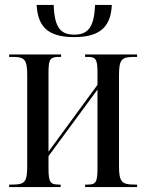

<svg xmlns="http://www.w3.org/2000/svg" viewBox="-20 -756 590 776"><path d="M280 -606C395 -606 428 -658 432 -736H364C361 -644 334 -616 280 -616C226 -616 200 -643 197 -736H128C133 -657 164 -606 280 -606ZM17 0H225V-10H219C184 -10 176 -18 176 -76V-125L374 -394V-78C374 -20 368 -10 335 -10H324V0H534V-10H524C473 -10 461 -20 461 -84V-453C461 -518 473 -526 524 -526H534V-536H324V-526H334C367 -526 374 -517 374 -463V-413L176 -143V-462C176 -518 183 -526 220 -526H227V-536H17V-526H29C78 -526 90 -518 90 -453V-83C90 -18 78 -10 29 -10H17Z"/></svg>

Font: Noto Serif Display ExtraCondensed
Style: Regular
Weight: 400
Width: 2
Designer: Monotype Design Team
Foundry: Monotype Imaging Inc.
Version: Version 2.009